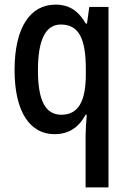

<svg xmlns="http://www.w3.org/2000/svg" viewBox="-20 -570 557 830"><path d="M350 18V240H449V-540H366L356 -468H351C320 -522 280 -550 220 -550C111 -550 43 -452 43 -267C43 -87 109 10 216 10C278 10 321 -20 350 -74H355C352 -37 350 -5 350 18ZM245 -74C176 -74 144 -136 144 -266C144 -394 175 -464 243 -464C321 -464 351 -403 351 -271V-248C351 -131 318 -74 245 -74Z"/></svg>

Font: Noto Sans Sinhala Condensed Medium
Style: Regular
Weight: 500
Width: 3
Designer: Jelle Bosma - Monotype Design Team
Foundry: Monotype Imaging Inc.
Version: Version 2.006